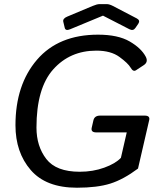

<svg xmlns="http://www.w3.org/2000/svg" viewBox="-20 -880 758 915"><path d="M281.7 -775.9Q277.8 -791.5 300.3 -800.8L421.4 -851.6Q442.4 -860.4 454.6 -860.4H488.8Q501 -860.4 518.1 -851.6L632.3 -792Q649.4 -782.7 639.2 -767.1L625.5 -747.1Q615.2 -731.4 596.7 -740.7L471.2 -805.2H470.2L314.5 -740.7Q292.5 -731.4 288.6 -747.1ZM53.7 -283.2Q53.7 -476.1 156.5 -595.5Q259.3 -714.8 447.3 -714.8Q542 -714.8 597.7 -682.6Q653.3 -650.4 674.8 -609.4Q687.5 -584.5 665.5 -569.8L628.4 -545.4Q614.7 -536.1 602.5 -557.6Q590.3 -578.6 549.3 -608.6Q508.3 -638.7 439 -638.7Q313.5 -638.7 233.6 -549.3Q153.8 -460 153.8 -272Q153.8 -183.1 200.7 -122.3Q247.6 -61.5 359.9 -61.5Q423.3 -61.5 477.1 -81.1Q530.8 -100.6 556.2 -127.9L584 -249H439Q412.1 -249 417 -271L425.3 -307.1Q430.7 -329.1 457.5 -329.1H669.4Q696.3 -329.1 690.9 -307.1L637.7 -76.7Q568.4 -24.9 505.9 -5.1Q443.4 14.6 346.7 14.6Q199.2 14.6 126.5 -69.6Q53.7 -153.8 53.7 -283.2Z"/></svg>

Font: Istok Web
Style: BoldItalic
Weight: 700
Italic angle: -13°
Designer: Andrey V. Panov
Foundry: Andrey V. Panov
Version: Version 1.0.2g